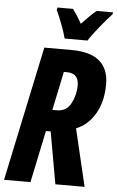

<svg xmlns="http://www.w3.org/2000/svg" viewBox="-65 -973 620 1014"><g transform="rotate(5 244.5 -465.5)"><path d="M371 -771Q388 -799 427 -847Q466 -895 490 -920L493 -931H406Q390 -919 370.5 -899.5Q351 -880 328 -856Q315 -880 302.5 -899Q290 -918 280 -931H198L195 -918Q210 -887 226 -844Q242 -801 250 -771ZM261 -595H278Q340 -595 340 -530Q340 -480 316.5 -435Q293 -390 242 -390H218ZM136 0 194 -276H219L268 0H423L351 -304Q414 -329 451.5 -393.5Q489 -458 489 -549Q489 -714 291 -714H147L-4 0Z"/></g></svg>

Font: Noto Sans UI Condensed ExtraBold
Style: Italic
Weight: 800
Width: 3
Designer: Monotype Design Team
Foundry: Monotype Imaging Inc.
Version: 1.001